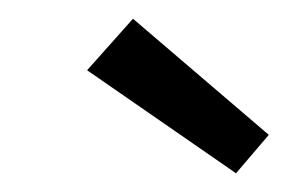

<svg xmlns="http://www.w3.org/2000/svg" viewBox="-20 -754 307 205"><path d="M232 -569 73 -679 122 -734 267 -610Z"/></svg>

Font: DM Sans 9pt Light
Style: Italic
Weight: 300
Italic angle: -10°
Version: Version 4.004;gftools[0.9.30]